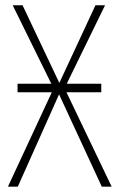

<svg xmlns="http://www.w3.org/2000/svg" viewBox="-20 -702 450 722"><path d="M230 -355 399.9 0H362.8L202.1 -347.2L46.9 0H9.8L174.8 -355H45.9V-387.2H172.9L27.8 -682.1H64.9L203.1 -390.1L338.9 -682.1H375L231 -387.2H360.8V-355Z"/></svg>

Font: Fira Sans Compressed UltraLight
Style: Regular
Weight: 200
Width: 1
Designer: Carrois Corporate & Edenspiekermann AG
Foundry: Carrois Corporate GbR & Edenspiekermann AG
Version: Version 4.203;PS 004.203;hotconv 1.0.88;makeotf.lib2.5.64775